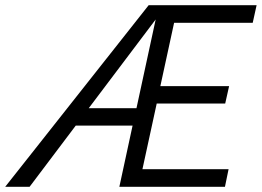

<svg xmlns="http://www.w3.org/2000/svg" viewBox="-57 -720 1009 740"><path d="M-37 0 516 -700H932L917 -632H614L561 -388H826L811 -321H547L492 -68H824L810 0H403L454 -236H235L57 0ZM543 -645 285 -303H469Z"/></svg>

Font: Isabella Sans
Style: Italic
Weight: 400
Italic angle: -12°
Designer: Christian Thalmann (Catharsis Fonts), Cristiano Sobral
Foundry: The Isabella Sans Project Authors
Version: Version 2.026; ttfautohint (v1.8.4.7-5d5b-dirty)